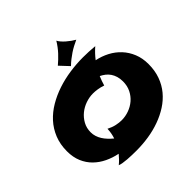

<svg xmlns="http://www.w3.org/2000/svg" viewBox="-239 -1144 1388 1388"><g transform="rotate(-45 455.5 -450.0)"><path d="M706.1 -709Q686.5 -691.9 669.2 -673.6Q651.9 -655.3 636.2 -634.8Q687.5 -624.5 733.2 -600.6Q778.8 -576.7 813 -540Q847.2 -503.4 867.2 -454.3Q887.2 -405.3 887.2 -345.2Q887.2 -278.3 867.4 -223.9Q847.7 -169.4 812.5 -127.2Q777.3 -85 729.5 -54.2Q681.6 -23.4 625.5 -3.2Q569.3 17.1 507.6 26.6Q445.8 36.1 382.8 36.1Q360.8 36.1 336.9 35.4Q313 34.7 290.8 33Q268.6 31.2 249.3 28.1Q230 24.9 217.8 20Q234.9 5.9 249 -8.8Q263.2 -23.4 275.9 -39.1Q224.6 -49.3 178.7 -71.3Q132.8 -93.3 98.4 -127.2Q64 -161.1 43.9 -208Q23.9 -254.9 23.9 -315.9Q23.9 -386.7 47.1 -444.1Q70.3 -501.5 110.6 -545.7Q150.9 -589.8 205.1 -621.8Q259.3 -653.8 321.8 -674.6Q384.3 -695.3 451.9 -705.1Q519.5 -714.8 585.9 -714.8Q614.7 -714.8 644.3 -713.4Q673.8 -711.9 706.1 -709ZM668 -387.2Q668 -415.5 661.1 -438.2Q654.3 -460.9 642.1 -479Q629.9 -497.1 613 -510.3Q596.2 -523.4 576.2 -533.2Q568.4 -515.6 562.3 -498Q556.2 -480.5 550.8 -461.9Q522.5 -471.7 497.8 -475.3Q473.1 -479 452.1 -479Q415.5 -479 377.9 -466.1Q340.3 -453.1 310.3 -428.7Q280.3 -404.3 261.2 -369.6Q242.2 -335 242.2 -292Q242.2 -270 248.8 -249.3Q255.4 -228.5 267.3 -209.5Q279.3 -190.4 295.7 -173.1Q312 -155.8 331.1 -140.1Q337.9 -160.6 341.6 -180.9Q345.2 -201.2 346.2 -224.1Q378.4 -207.5 408 -201.2Q437.5 -194.8 462.9 -194.8Q501 -194.8 537.8 -208Q574.7 -221.2 603.8 -246.1Q632.8 -271 650.4 -306.6Q668 -342.3 668 -387.2ZM642.1 -838.9Q619.1 -828.6 598.1 -817.4Q577.1 -806.2 557.4 -793Q537.6 -779.8 518.3 -764.6Q499 -749.5 480 -731L415 -800.3Q448.7 -828.6 479 -861.1Q509.3 -893.6 535.2 -936Q541.5 -923.3 553.7 -909.4Q565.9 -895.5 580.8 -882.6Q595.7 -869.6 611.8 -858.2Q627.9 -846.7 642.1 -838.9Z"/></g></svg>

Font: Shojumaru
Style: Regular
Weight: 400
Version: Version 1.001